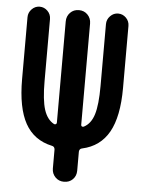

<svg xmlns="http://www.w3.org/2000/svg" viewBox="-53 -772 605 814"><g transform="rotate(5 250.0 -365.0)"><path d="M185.5 -147.5Q108.4 -164.1 71.8 -230Q35.2 -295.9 35.2 -418V-681.6Q35.2 -701.2 49.3 -715.8Q63.5 -730.5 83 -730.5Q102.5 -730.5 116.7 -716.3Q130.9 -702.1 130.9 -681.6V-418Q130.9 -337.9 144 -296.9Q157.2 -255.9 186.5 -240.2Q190.4 -238.3 194.3 -240.2Q198.2 -242.2 198.2 -247.1V-677.7Q198.2 -700.2 212.9 -715.3Q227.5 -730.5 250 -730.5Q272.5 -730.5 287.1 -715.3Q301.8 -700.2 301.8 -677.7V-247.1Q301.8 -242.2 305.2 -240.2Q308.6 -238.3 313.5 -240.2Q343.8 -255.9 356.4 -296.9Q369.1 -337.9 369.1 -418V-681.6Q369.1 -701.2 383.3 -715.8Q397.5 -730.5 417 -730.5Q436.5 -730.5 450.7 -716.3Q464.8 -702.1 464.8 -681.6V-418Q464.8 -295.9 427.7 -230Q390.6 -164.1 314.5 -147.5Q302.7 -145.5 301.8 -132.8V-51.8Q301.8 -29.3 287.1 -14.6Q272.5 0 250 0Q227.5 0 212.9 -15.1Q198.2 -30.3 198.2 -51.8V-132.8Q197.3 -145.5 185.5 -147.5Z"/></g></svg>

Font: Rounded-X Mgen+ 2m medium
Style: Regular
Weight: 500
Designer: [Source Han Sans]
Ryoko NISHIZUKA  (kana & ideographs); Paul D. Hunt (Latin, Greek & Cyrillic); Wenlong ZHANG  (bopomofo
Version: Version 1.059.20150602